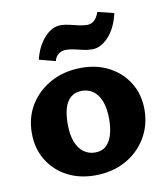

<svg xmlns="http://www.w3.org/2000/svg" viewBox="-77 -721 698 801"><g transform="rotate(-10 272.0 -321.0)"><path d="M262 14Q195 14 143 -14Q91 -42 61.5 -91.5Q32 -141 32 -204Q32 -273 65 -325.5Q98 -378 154.5 -408Q211 -438 283 -438Q349 -438 400.5 -410.5Q452 -383 482 -334Q512 -285 512 -221Q512 -154 479.5 -100.5Q447 -47 391 -16.5Q335 14 262 14ZM279 -80Q308 -80 326 -97Q344 -114 352 -143Q360 -172 360 -208Q360 -254 348 -284Q336 -314 315.5 -328.5Q295 -343 268 -343Q239 -343 220.5 -327Q202 -311 194 -283Q186 -255 186 -216Q186 -170 198 -140Q210 -110 231 -95Q252 -80 279 -80ZM183 -484 114 -502Q127 -557 159 -592.5Q191 -628 228 -628Q246 -628 264.5 -623.5Q283 -619 302.5 -614.5Q322 -610 338 -610Q356 -610 368.5 -621.5Q381 -633 389 -656L458 -639Q444 -577 411 -541.5Q378 -506 342 -506Q322 -506 303 -510.5Q284 -515 266.5 -519Q249 -523 232 -523Q214 -523 200.5 -512.5Q187 -502 183 -484Z"/></g></svg>

Font: Ysabeau ExtraBold
Style: Regular
Weight: 800
Designer: Christian Thalmann (Catharsis Fonts)
Version: Version 2.002